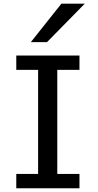

<svg xmlns="http://www.w3.org/2000/svg" viewBox="-20 -1011 524 1031"><path d="M67.4 -712.9H406.7V-635.7H287.6V-77.1H406.7V0H67.4V-77.1H184.6V-635.7H67.4ZM309.6 -991.2H435.1L232.4 -784.7H145.5Z"/></svg>

Font: Kanchenjunga Medium
Style: Regular
Weight: 500
Version: Version 2.001